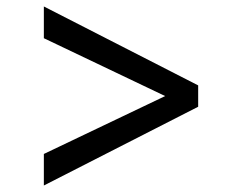

<svg xmlns="http://www.w3.org/2000/svg" viewBox="-20 -595 709 588"><path d="M586.9 -268.1 114.3 -26.9V-123.5L485.8 -300.8L114.3 -478V-575.2L586.9 -333.5Z"/></svg>

Font: HaufeMerriweather
Style: Regular
Weight: 400
Designer: Eben Sorkin ( eben@eyebytes.com )
Foundry: Eben Sorkin
Version: Version 1.56